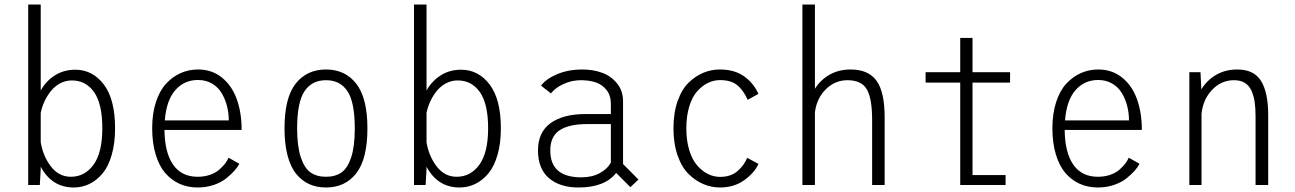

<svg xmlns="http://www.w3.org/2000/svg" viewBox="-20 -820 5740 851"><path d="M105 0V-800H160.5V-419Q184.5 -461.5 223.8 -486.2Q263 -511 313.5 -511Q390.5 -511 440.2 -445.5Q490 -380 490 -251Q490 -185 475.2 -133.8Q460.5 -82.5 434.8 -51.5Q409 -20.5 376.5 -4.8Q344 11 307 11Q210 11 160.5 -81V-71L156.5 0ZM298.5 -463.5Q271 -463.5 247 -450.8Q223 -438 206 -417Q189 -396 177.5 -371.2Q166 -346.5 160.5 -320V-189Q171 -127 206 -81.8Q241 -36.5 294 -36.5Q356 -36.5 394.8 -90.2Q433.5 -144 433.5 -251Q433.5 -360 397 -411.8Q360.5 -463.5 298.5 -463.5Z M1041 -94Q1033 -79 1019 -63.2Q1005 -47.5 982.8 -29.5Q960.5 -11.5 927.2 -0.2Q894 11 856 11Q812.5 11 776 -5.2Q739.5 -21.5 712.2 -53.2Q685 -85 669.8 -135.8Q654.5 -186.5 654.5 -251.5Q654.5 -316.5 671 -367.2Q687.5 -418 716 -449Q744.5 -480 780.5 -496Q816.5 -512 858 -512Q919 -512 963.2 -476.5Q1007.5 -441 1029.2 -381Q1051 -321 1051 -244H709Q710 -144 747.2 -90.2Q784.5 -36.5 856 -36.5Q886 -36.5 911 -45.2Q936 -54 952 -68.2Q968 -82.5 977.8 -95.2Q987.5 -108 993 -121ZM857.5 -465.5Q796.5 -465.5 757 -420.5Q717.5 -375.5 710.5 -286.5H994Q994 -319 986.2 -349.5Q978.5 -380 962.8 -406.8Q947 -433.5 919.8 -449.5Q892.5 -465.5 857.5 -465.5Z M1425 11Q1383.5 11 1350.8 -3.8Q1318 -18.5 1293 -49Q1268 -79.5 1254.5 -130.8Q1241 -182 1241 -251Q1241 -386 1290.2 -449Q1339.5 -512 1425 -512Q1510 -512 1559.2 -448.8Q1608.5 -385.5 1608.5 -251Q1608.5 -115.5 1559.2 -52.2Q1510 11 1425 11ZM1552.5 -251Q1552.5 -366.5 1520.2 -415.5Q1488 -464.5 1425 -464.5Q1362 -464.5 1329.5 -415.5Q1297 -366.5 1297 -251Q1297 -172 1313 -123.5Q1329 -75 1356.2 -55.8Q1383.5 -36.5 1425 -36.5Q1466.5 -36.5 1493.8 -55.8Q1521 -75 1536.8 -123.5Q1552.5 -172 1552.5 -251Z M1815 0V-800H1870.5V-419Q1894.5 -461.5 1933.8 -486.2Q1973 -511 2023.5 -511Q2100.5 -511 2150.2 -445.5Q2200 -380 2200 -251Q2200 -185 2185.2 -133.8Q2170.5 -82.5 2144.8 -51.5Q2119 -20.5 2086.5 -4.8Q2054 11 2017 11Q1920 11 1870.5 -81V-71L1866.5 0ZM2008.5 -463.5Q1981 -463.5 1957 -450.8Q1933 -438 1916 -417Q1899 -396 1887.5 -371.2Q1876 -346.5 1870.5 -320V-189Q1881 -127 1916 -81.8Q1951 -36.5 2004 -36.5Q2066 -36.5 2104.8 -90.2Q2143.5 -144 2143.5 -251Q2143.5 -360 2107 -411.8Q2070.5 -463.5 2008.5 -463.5Z M2774 9.5 2711 -53.5Q2660.5 11 2544 11Q2461.5 11 2413 -30.5Q2364.5 -72 2364.5 -153.5Q2364.5 -233.5 2420 -274Q2475.5 -314.5 2575.5 -314.5H2687.5V-360Q2687.5 -397 2668.2 -421.2Q2649 -445.5 2620.2 -455Q2591.5 -464.5 2554.5 -464.5Q2513 -464.5 2476.2 -447Q2439.5 -429.5 2422 -406L2378 -440.5Q2400.5 -470.5 2449.5 -491.2Q2498.5 -512 2561.5 -512Q2609 -512 2648.8 -497.5Q2688.5 -483 2715 -450.2Q2741.5 -417.5 2741.5 -371V-93L2810 -24ZM2556.5 -34Q2604 -34 2638.5 -52.8Q2673 -71.5 2687.5 -100V-270H2581.5Q2502 -270 2460.5 -242.8Q2419 -215.5 2419 -153Q2419 -34 2556.5 -34Z M3341.5 -93.5Q3325 -55 3279.5 -22Q3234 11 3171 11Q3133.5 11 3098.2 -3.8Q3063 -18.5 3032.5 -48.2Q3002 -78 2983.5 -130.5Q2965 -183 2965 -251Q2965 -320 2983.5 -372.2Q3002 -424.5 3032.5 -454Q3063 -483.5 3098 -497.8Q3133 -512 3171 -512Q3235.5 -512 3278 -481.8Q3320.5 -451.5 3341.5 -404L3294 -377.5Q3274.5 -421 3247 -443Q3219.5 -465 3171.5 -465Q3143.5 -465 3117.8 -452.5Q3092 -440 3070 -415.2Q3048 -390.5 3035 -348Q3022 -305.5 3022 -251Q3022 -197 3035 -154.5Q3048 -112 3069.8 -87Q3091.5 -62 3117.5 -49Q3143.5 -36 3171.5 -36Q3218.5 -36 3247.8 -60.8Q3277 -85.5 3292 -120.5Z M3536.5 0V-800H3592V-426.5Q3617 -466.5 3657.5 -489.2Q3698 -512 3750.5 -512Q3828.5 -512 3864.8 -462.5Q3901 -413 3901 -300V0H3845.5V-289.5Q3845.5 -383.5 3822 -424Q3798.5 -464.5 3736.5 -464.5Q3681.5 -464.5 3641 -425Q3600.5 -385.5 3592 -323V0Z M4290.5 -44H4437V0H4236V-454H4082.5V-500H4236V-652H4290.5V-500H4457V-454H4290.5Z M5031 -94Q5023 -79 5009 -63.2Q4995 -47.5 4972.8 -29.5Q4950.5 -11.5 4917.2 -0.2Q4884 11 4846 11Q4802.5 11 4766 -5.2Q4729.5 -21.5 4702.2 -53.2Q4675 -85 4659.8 -135.8Q4644.5 -186.5 4644.5 -251.5Q4644.5 -316.5 4661 -367.2Q4677.5 -418 4706 -449Q4734.5 -480 4770.5 -496Q4806.5 -512 4848 -512Q4909 -512 4953.2 -476.5Q4997.5 -441 5019.2 -381Q5041 -321 5041 -244H4699Q4700 -144 4737.2 -90.2Q4774.5 -36.5 4846 -36.5Q4876 -36.5 4901 -45.2Q4926 -54 4942 -68.2Q4958 -82.5 4967.8 -95.2Q4977.5 -108 4983 -121ZM4847.5 -465.5Q4786.5 -465.5 4747 -420.5Q4707.5 -375.5 4700.5 -286.5H4984Q4984 -319 4976.2 -349.5Q4968.5 -380 4952.8 -406.8Q4937 -433.5 4909.8 -449.5Q4882.5 -465.5 4847.5 -465.5Z M5251.5 0V-500H5301L5304.5 -423.5Q5329.5 -464.5 5370.2 -488.2Q5411 -512 5464 -512Q5538 -512 5569.5 -461Q5601 -410 5601 -310V0H5545V-304Q5545 -342 5540.8 -369.8Q5536.5 -397.5 5526 -419.8Q5515.5 -442 5496.5 -453.2Q5477.5 -464.5 5449.5 -464.5Q5393.5 -464.5 5353 -422.5Q5312.5 -380.5 5305.5 -316V0Z"/></svg>

Font: League Mono Narrow UltraLight
Style: Regular
Weight: 200
Width: 3
Designer: Tyler Finck
Foundry: The League of Moveable Type / Tyler Finck
Version: Version 2.210